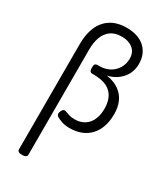

<svg xmlns="http://www.w3.org/2000/svg" viewBox="-301 -1010 1303 1517"><g transform="rotate(30 350.0 -252.0)"><path d="M170 390Q148 390 137.5 383.5Q127 377 127 364V-599Q127 -686 155 -752.5Q183 -819 241 -856.5Q299 -894 387 -894Q438 -894 479.5 -880.5Q521 -867 550 -841Q579 -815 595 -778Q611 -741 611 -693Q611 -668 605.5 -644.5Q600 -621 589.5 -600Q579 -579 563.5 -561.5Q548 -544 529 -529.5Q510 -515 487 -504.5Q464 -494 438 -488Q510 -476 554.5 -443Q599 -410 619.5 -361.5Q640 -313 640 -253Q640 -190 623 -139.5Q606 -89 573 -53.5Q540 -18 493.5 0.5Q447 19 388 19Q346 19 316 8.5Q286 -2 267 -14Q257 -21 255 -32.5Q253 -44 260 -59Q268 -77 278.5 -81.5Q289 -86 302 -80Q316 -75 336.5 -68Q357 -61 388 -61Q426 -61 456.5 -74Q487 -87 508.5 -112Q530 -137 541 -172.5Q552 -208 552 -253Q552 -309 531.5 -352Q511 -395 465 -419Q419 -443 341 -443H331Q316 -443 309.5 -452Q303 -461 303 -483Q303 -506 309.5 -514.5Q316 -523 331 -523H345Q372 -523 395.5 -528.5Q419 -534 439.5 -545Q460 -556 476 -571.5Q492 -587 503.5 -606Q515 -625 521 -647Q527 -669 527 -694Q527 -732 510 -758.5Q493 -785 461 -799.5Q429 -814 387 -814Q325 -814 286.5 -785.5Q248 -757 230.5 -708.5Q213 -660 213 -599V364Q213 377 202 383.5Q191 390 170 390Z"/></g></svg>

Font: Playwrite GB J
Style: Regular
Weight: 400
Designer: Veronika Burian, José Scaglione
Foundry: TypeTogether
Version: Version 1.002